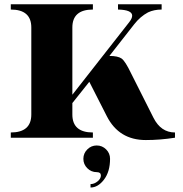

<svg xmlns="http://www.w3.org/2000/svg" viewBox="-20 -629 834 877"><path d="M29.3 -609.4H404.3V-585.4Q310.5 -585.4 310.5 -503.4V-196.3L570.1 -527.6Q583.7 -544.9 583.7 -557.4Q583.7 -584 519 -585.4V-609.4H718.3V-585.4Q683.8 -585.4 656.2 -572.5Q620.6 -553.5 593 -518.1L479.7 -373.5Q518.3 -373.5 535.2 -361.8Q552 -350.1 578.9 -293.7L680.9 -91.3Q714.8 -23.9 779.3 -23.9V0Q711.4 10.7 646 10.7Q523.4 10.7 468 -98.1L387.9 -255.4L310.5 -158.2V-106Q310.5 -23.9 404.3 -23.9V0H29.3V-23.9Q123 -23.9 123 -106V-503.4Q123 -585.4 29.3 -585.4ZM482.7 96.4Q482.7 155.4 454.9 191.6Q427.5 227.5 393.5 227.5V211.9Q410.3 211.9 425.6 199.5Q440.8 187 440.8 172.6Q440.8 157.3 421.8 157.3Q396.7 157.3 378.8 139.4Q360.8 121.5 360.8 96.4Q360.8 71.3 378.8 53.4Q396.7 35.5 421.8 35.5Q446.8 35.5 464.8 53.4Q482.7 71.3 482.7 96.4Z"/></svg>

Font: itsadzoke
Style: Regular
Weight: 700
Width: 7
Version: Version 0.45